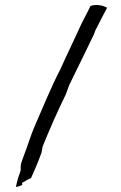

<svg xmlns="http://www.w3.org/2000/svg" viewBox="-20 -665 479 762"><path d="M43 77C51 76 61 73 68 69V60C79 56 88 47 103 42C118 9 131 -21 145 -60L149 -82V-83C177 -152 208 -223 241 -290C245 -299 250 -316 255 -328C288 -394 320 -462 353 -529C356 -536 358 -546 364 -555C378 -583 390 -606 405 -634C392 -643 361 -650 339 -641C324 -609 305 -577 291 -544C268 -493 243 -443 220 -391C182 -318 152 -242 118 -165C102 -129 89 -83 73 -43C69 -30 62 -17 62 -3V12C53 36 47 57 43 77ZM364 -554V-555Z"/></svg>

Font: SolarCharger
Style: 350
Weight: 300
Designer: Mew Too
Foundry: Cannot Into Space Fonts/KineticPlasma Fonts
Version: Version 1.100